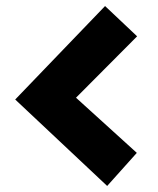

<svg xmlns="http://www.w3.org/2000/svg" viewBox="-20 -701 518 629"><path d="M229 -380.9 428.2 -200.2 331.1 -91.8 29.8 -375 324.2 -681.2 429.2 -582Z"/></svg>

Font: Righteous
Style: Regular
Weight: 400
Version: Version 1.000